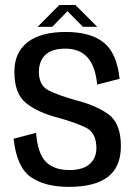

<svg xmlns="http://www.w3.org/2000/svg" viewBox="-20 -724 531 748"><path d="M248.5 4Q350 4 400.5 -35Q451 -74 451 -155Q451 -244.5 401.5 -279.5Q352 -314.5 275.5 -333.5Q210 -352 170.8 -371Q131.5 -390 131.5 -444Q131.5 -485.5 156.5 -510Q181.5 -534.5 235 -534.5Q290.5 -534.5 321.2 -500Q352 -465.5 358.5 -394.5L446 -417Q435 -518.5 383.2 -559Q331.5 -599.5 236 -599.5Q139.5 -599.5 87.8 -559.8Q36 -520 36 -444Q36 -359 81.5 -322.5Q127 -286 204 -266Q272 -247.5 313.8 -227.2Q355.5 -207 355.5 -147.5Q355.5 -108.5 329.5 -85Q303.5 -61.5 249.5 -61.5Q191.5 -61.5 159.2 -93.2Q127 -125 120.5 -206.5L33 -183.5Q45 -73.5 99.2 -34.8Q153.5 4 248.5 4ZM126.5 -619.5H183.5L243 -680.5L303 -619.5H359L274 -704.5H211Z"/></svg>

Font: Anybody SemiCondensed
Style: Regular
Weight: 400
Width: 4
Version: Version 1.113;gftools[0.9.25]